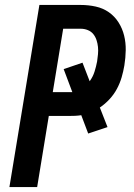

<svg xmlns="http://www.w3.org/2000/svg" viewBox="-20 -755 540 775"><path d="M18 0 139 -735H306Q337 -735 366.5 -728.5Q396 -722 419.5 -705.5Q443 -689 458.5 -664.5Q474 -640 481 -611.5Q488 -583 487.5 -552.5Q487 -522 482 -491Q478 -467 471 -443Q464 -419 452 -396.5Q440 -374 422 -354.5Q404 -335 383 -321L414 -242L336 -216L308 -290Q295 -288 283 -287.5Q271 -287 259 -287H177L130 0ZM193 -383H272L237 -476L313 -502L342 -427Q355 -445 361.5 -465.5Q368 -486 372 -507Q374 -521 375.5 -536Q377 -551 375.5 -565.5Q374 -580 369.5 -593.5Q365 -607 356.5 -617.5Q348 -628 334.5 -633.5Q321 -639 306 -639H235Z"/></svg>

Font: Iosevka Oblique
Style: Bold
Weight: 700
Italic angle: -9°
Monospace: yes
Designer: Belleve Invis
Foundry: Belleve Invis
Version: Version 32.5.0; ttfautohint (v1.8.4)